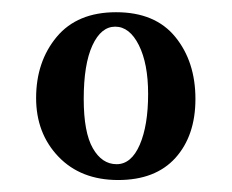

<svg xmlns="http://www.w3.org/2000/svg" viewBox="-20 -555 385 319"><path d="M40 -392.1Q40 -452.6 74.2 -493.7Q108.4 -534.7 172.9 -534.7Q237.8 -534.7 271.2 -493.7Q304.7 -452.6 304.7 -390.6Q304.7 -329.6 271.5 -292.7Q238.3 -255.9 176.3 -255.9Q114.3 -255.9 77.1 -294.7Q40 -333.5 40 -392.1ZM226.1 -398.9Q226.1 -449.2 210.7 -480Q195.3 -510.7 171.4 -510.7Q147.9 -510.7 133.5 -479.5Q119.1 -448.2 119.1 -390.6Q119.1 -335 134.3 -308.6Q149.4 -282.2 173.8 -282.2Q198.2 -282.2 212.2 -314.5Q226.1 -346.7 226.1 -398.9Z"/></svg>

Font: Elstob 10pt
Style: Regular
Weight: 400
Designer: Peter S. Baker
Version: Version 1.015